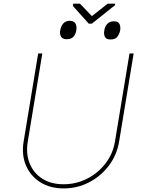

<svg xmlns="http://www.w3.org/2000/svg" viewBox="-20 -1020 790 1051"><path d="M688.9 -727.3H711.6L632.1 -245.7Q620 -171.9 576.3 -113.8Q532.7 -55.8 468 -22.2Q403.4 11.4 328.1 11.4Q254.3 11.4 200.6 -22.4Q147 -56.1 122.2 -114.2Q97.3 -172.2 109.4 -245.7L188.9 -727.3H211.6L132.1 -245.7Q121.1 -178.3 142.4 -125.4Q163.7 -72.4 211.6 -41.9Q259.6 -11.4 328.1 -11.4Q396.7 -11.4 456.7 -41.9Q516.7 -72.4 557.5 -125.4Q598.4 -178.3 609.4 -245.7ZM417.6 -1000 483 -931.8 569.6 -1000H610.8L609.4 -991.5L483 -890.6H465.9L379.3 -987.2L380.7 -1000ZM309.7 -853.7Q312.9 -875.7 325.8 -890.8Q338.8 -905.9 360.8 -906.2Q385.3 -905.9 393.3 -890.8Q401.3 -875.7 397.7 -853.7Q394.2 -833.1 382.3 -819.2Q370.4 -805.4 345.2 -805.4Q321 -805.4 313.6 -820.3Q306.1 -835.2 309.7 -853.7ZM551.1 -853.7Q553.6 -874.3 566.8 -888.8Q579.9 -903.4 603.7 -903.4Q627.1 -903.4 634.1 -888.5Q641 -873.6 637.8 -853.7Q634.2 -835.2 622.7 -819.4Q611.2 -803.6 585.2 -804Q562.1 -803.6 554.5 -818.2Q546.9 -832.7 551.1 -853.7Z"/></svg>

Font: Inter UI Thin
Style: Italic
Weight: 100
Italic angle: -9.39999°
Designer: Rasmus Andersson
Foundry: rsms
Version: 3.2;8d6f07862